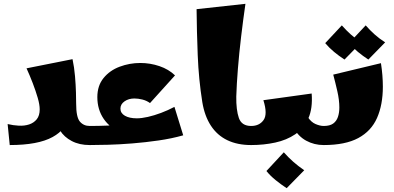

<svg xmlns="http://www.w3.org/2000/svg" viewBox="-20 -760 2066 1006"><path d="M31 0 20 -110Q49 -103 78.5 -101.5Q108 -100 132.5 -108Q157 -116 172.5 -135Q188 -154 188 -187Q188 -212 177.5 -248Q167 -284 151.5 -324.5Q136 -365 119 -402L360 -450Q369 -408 373 -361Q377 -314 378 -275Q379 -236 379 -217Q379 -146 398.5 -123Q418 -100 450 -100L470 -50L450 0Q396 0 356 -21Q316 -42 294.5 -76.5Q273 -111 273 -150H332Q332 -84 255.5 -42Q179 0 31 0Z M779 -35Q686 -35 621.5 -61.5Q557 -88 523.5 -137Q490 -186 490 -251Q490 -311 522.5 -351Q555 -391 607 -410.5Q659 -430 715 -430Q767 -430 815.5 -413.5Q864 -397 897 -365L766 -220Q748 -233 726 -238.5Q704 -244 684 -244Q654 -244 632.5 -229Q611 -214 611 -191Q611 -167 634.5 -153.5Q658 -140 697 -140Q722 -140 755 -147.5Q788 -155 824 -168.5Q860 -182 894 -200L940 -51ZM450 0V-100Q497 -100 544 -102Q591 -104 645.5 -113.5Q700 -123 766 -145L940 -51Q880 -34 811 -24Q742 -14 673 -8.5Q604 -3 546 -1.5Q488 0 450 0Z M1296 0Q1224 0 1171 -25.5Q1118 -51 1085 -101.5Q1052 -152 1040 -225Q1021 -344 1016 -470.5Q1011 -597 1010 -712L1266 -740Q1254 -657 1243.5 -569Q1233 -481 1226.5 -400Q1220 -319 1218 -254Q1217 -184 1231.5 -142Q1246 -100 1296 -100L1316 -50Z M1296 0V-100Q1339 -100 1361 -131Q1383 -162 1360 -235L1613 -270Q1619 -192 1595.5 -139.5Q1572 -87 1527 -56.5Q1482 -26 1422 -13Q1362 0 1296 0ZM1676 0Q1626 0 1584 -23Q1542 -46 1517 -92.5Q1492 -139 1492 -207L1576 -222Q1576 -173 1593 -146.5Q1610 -120 1633.5 -110Q1657 -100 1676 -100L1696 -50ZM1482 226Q1453 207 1424.5 184Q1396 161 1376 136L1467 38Q1492 66 1517 88Q1542 110 1574 132Z M1676 0V-100Q1708 -100 1725.5 -112.5Q1743 -125 1750.5 -147Q1758 -169 1758 -197Q1758 -236 1747.5 -282Q1737 -328 1726 -369L1976 -429Q1981 -397 1983.5 -366Q1986 -335 1986 -306Q1986 -211 1955.5 -142Q1925 -73 1857 -36.5Q1789 0 1676 0ZM1785 -448Q1757 -466 1730.5 -488Q1704 -510 1684 -534L1771 -627Q1794 -601 1818 -579.5Q1842 -558 1873 -538ZM1910 -448Q1882 -466 1855.5 -488Q1829 -510 1809 -534L1896 -627Q1919 -601 1943 -579.5Q1967 -558 1998 -538Z"/></svg>

Font: Marhey Light
Style: Regular
Weight: 300
Designer: Nur Syamsi & Bustanul Arifin
Foundry: Namelatype
Version: Version 1.000